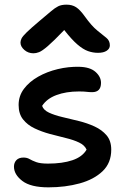

<svg xmlns="http://www.w3.org/2000/svg" viewBox="-20 -795 546 825"><path d="M188 10Q112 10 76 -17.5Q40 -45 40 -79Q40 -96 50.5 -107Q61 -118 81 -118Q96 -118 107 -111.5Q118 -105 135.5 -98.5Q153 -92 186 -92Q248 -92 291 -106.5Q334 -121 352 -152Q344 -171 320 -182.5Q296 -194 262.5 -202Q229 -210 194 -219.5Q159 -229 128.5 -243.5Q98 -258 79 -282Q60 -306 60 -344Q60 -383 83 -413.5Q106 -444 144 -465.5Q182 -487 228 -498Q274 -509 320 -508Q367 -507 390.5 -486Q414 -465 414 -439Q414 -399 376 -399Q363 -399 352 -400.5Q341 -402 319 -402Q264 -402 222.5 -386.5Q181 -371 161 -340Q167 -322 190.5 -311Q214 -300 248 -292Q282 -284 318.5 -275Q355 -266 386.5 -251.5Q418 -237 438 -213.5Q458 -190 458 -152Q458 -95 421 -59.5Q384 -24 322.5 -7Q261 10 188 10ZM124 -566Q101 -566 84.5 -580.5Q68 -595 68 -612Q68 -620 72.5 -629.5Q77 -639 95 -656.5Q113 -674 151 -706Q181 -731 198.5 -746Q216 -761 230 -768Q244 -775 266 -775Q290 -775 307 -764Q324 -753 344 -725Q374 -683 398.5 -663.5Q423 -644 437.5 -632Q452 -620 452 -600Q452 -586 438.5 -577Q425 -568 401 -568Q379 -568 358 -575.5Q337 -583 312.5 -604Q288 -625 256 -666Q210 -618 185.5 -597Q161 -576 148 -571Q135 -566 124 -566Z"/></svg>

Font: Shantell Sans Normal
Style: Regular
Weight: 500
Designer: Stephen Nixon, Anya Danilova, Shantell Martin
Foundry: Arrow Type
Version: Version 1.009;[a7da0bfa3]